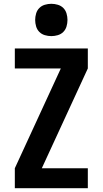

<svg xmlns="http://www.w3.org/2000/svg" viewBox="-20 -990 540 1010"><path d="M58 0V-105L300 -630H58V-735H442V-630L200 -105H442V0ZM250 -800Q233 -800 216 -805Q199 -810 187 -822Q175 -834 170 -851Q165 -868 165 -885Q165 -902 170 -919Q175 -936 187 -948Q199 -960 216 -965Q233 -970 250 -970Q267 -970 284 -965Q301 -960 313 -948Q325 -936 330 -919Q335 -902 335 -885Q335 -868 330 -851Q325 -834 313 -822Q301 -810 284 -805Q267 -800 250 -800Z"/></svg>

Font: Iosevka SS18 Extrabold
Style: Regular
Weight: 800
Monospace: yes
Designer: Belleve Invis
Foundry: Belleve Invis
Version: Version 25.1.1; ttfautohint (v1.8.4)